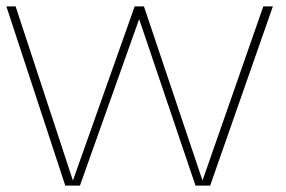

<svg xmlns="http://www.w3.org/2000/svg" viewBox="-20 -583 897 603"><path d="M403 -563H432L417 -523L231 0H185L0 -563H29L209 -16ZM807 -563H837L640 0H594L417 -523L404 -563H432L616 -16Z"/></svg>

Font: Darker Grotesque Light
Style: Regular
Weight: 300
Designer: Gabriel Lam
Foundry: TypeRant
Version: Version 1.000;gftools[0.9.28]